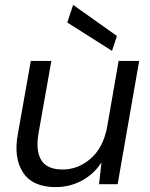

<svg xmlns="http://www.w3.org/2000/svg" viewBox="-20 -753 615 785"><path d="M208 12Q113 12 74 -48Q35 -108 53 -205L106 -504H190L138 -211Q125 -139 148 -99.5Q171 -60 236 -60Q299 -60 349.5 -103.5Q400 -147 417 -228L465 -504H549L461 0H385L395 -89Q364 -41 314.5 -14.5Q265 12 208 12ZM438 -545 255 -661 279 -733 458 -606Z"/></svg>

Font: DM Sans Italic
Style: Regular
Weight: 400
Italic angle: -10°
Designer: Colophon Foundry, Jonny Pinhorn
Foundry: Colophon Foundry
Version: Version 4.004; ttfautohint (v1.8.4.7-5d5b)